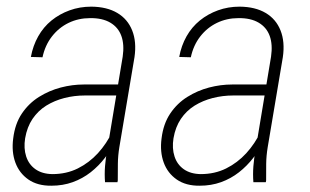

<svg xmlns="http://www.w3.org/2000/svg" viewBox="-20 -559 950 589"><path d="M308.6 -97.7 356.4 -385.3Q361.8 -422.4 352.3 -448.7Q342.8 -475.1 318.4 -489.5Q293.9 -503.9 256.3 -503.4Q220.7 -503.4 190.4 -488.8Q160.2 -474.1 139.2 -447Q118.2 -419.9 110.4 -383.3L74.7 -384.3Q81.1 -418.9 97.2 -447.5Q113.3 -476.1 137.9 -496.1Q162.6 -516.1 193.6 -527.3Q224.6 -538.6 260.3 -538.6Q308.1 -538.1 339.8 -519.3Q371.6 -500.5 385.5 -465.6Q399.4 -430.7 392.6 -383.8L346.2 -107.9Q341.8 -81.5 341.6 -56.6Q341.3 -31.7 341.3 -5.4L340.3 0H302.2Q300.3 -24.4 302.2 -49.1Q304.2 -73.7 308.6 -97.7ZM354.5 -299.8 349.6 -266.1H240.7Q208 -266.1 177.5 -258.3Q147 -250.5 121.8 -234.9Q96.7 -219.2 79.8 -194.3Q63 -169.4 57.1 -134.8Q52.2 -104 60.3 -79.1Q68.4 -54.2 88.9 -39.8Q109.4 -25.4 140.6 -24.9Q183.6 -24.9 218.5 -42.2Q253.4 -59.6 280.3 -88.9Q307.1 -118.2 325.2 -156.2L334.5 -127.9Q321.8 -100.6 302.2 -75.2Q282.7 -49.8 258.1 -30.5Q233.4 -11.2 203.1 -0.2Q172.9 10.7 137.7 10.7Q95.2 11.2 67.1 -8.3Q39.1 -27.8 27.1 -60.5Q15.1 -93.3 20.5 -134.3Q25.9 -179.2 47.1 -210.7Q68.4 -242.2 99.6 -261.7Q130.9 -281.2 166.3 -290.5Q201.7 -299.8 237.3 -299.8Z M763.7 -97.7 811.5 -385.3Q816.9 -422.4 807.4 -448.7Q797.9 -475.1 773.4 -489.5Q749 -503.9 711.4 -503.4Q675.8 -503.4 645.5 -488.8Q615.2 -474.1 594.2 -447Q573.2 -419.9 565.4 -383.3L529.8 -384.3Q536.1 -418.9 552.2 -447.5Q568.4 -476.1 593 -496.1Q617.7 -516.1 648.7 -527.3Q679.7 -538.6 715.3 -538.6Q763.2 -538.1 794.9 -519.3Q826.7 -500.5 840.6 -465.6Q854.5 -430.7 847.7 -383.8L801.3 -107.9Q796.9 -81.5 796.6 -56.6Q796.4 -31.7 796.4 -5.4L795.4 0H757.3Q755.4 -24.4 757.3 -49.1Q759.3 -73.7 763.7 -97.7ZM809.6 -299.8 804.7 -266.1H695.8Q663.1 -266.1 632.6 -258.3Q602.1 -250.5 576.9 -234.9Q551.8 -219.2 534.9 -194.3Q518.1 -169.4 512.2 -134.8Q507.3 -104 515.4 -79.1Q523.4 -54.2 543.9 -39.8Q564.5 -25.4 595.7 -24.9Q638.7 -24.9 673.6 -42.2Q708.5 -59.6 735.4 -88.9Q762.2 -118.2 780.3 -156.2L789.6 -127.9Q776.9 -100.6 757.3 -75.2Q737.8 -49.8 713.1 -30.5Q688.5 -11.2 658.2 -0.2Q627.9 10.7 592.8 10.7Q550.3 11.2 522.2 -8.3Q494.1 -27.8 482.2 -60.5Q470.2 -93.3 475.6 -134.3Q481 -179.2 502.2 -210.7Q523.4 -242.2 554.7 -261.7Q585.9 -281.2 621.3 -290.5Q656.7 -299.8 692.4 -299.8Z"/></svg>

Font: Roboto Condensed ExtraLight
Style: Italic
Weight: 250
Italic angle: -12°
Designer: Christian Robertson
Foundry: Google
Version: Version 3.008; 2023